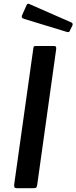

<svg xmlns="http://www.w3.org/2000/svg" viewBox="-20 -982 399 1002"><path d="M263 -742Q276 -742 273 -724L174 -16Q172 -5 168.5 -2.5Q165 0 154 0H68Q58 0 55.5 -5Q53 -10 54 -19L154 -730Q155 -738 157.5 -740Q160 -742 166 -742ZM119 -956Q121 -961 125 -962Q129 -963 133 -961L352 -865Q357 -863 358.5 -859Q360 -855 358 -849L344 -821Q342 -815 338.5 -814.5Q335 -814 327 -816L107 -883Q97 -886 94.5 -890.5Q92 -895 95 -902Z"/></svg>

Font: Libre Franklin Thin Medium
Style: Italic
Weight: 500
Italic angle: -8°
Version: Version 3.000